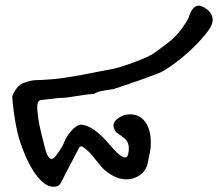

<svg xmlns="http://www.w3.org/2000/svg" viewBox="-20 -692 795 700"><path d="M24.9 -341.8Q40.5 -380.4 67.6 -390.1Q94.7 -399.9 111.8 -399.9Q128.9 -399.9 159.2 -402.3Q204.1 -404.8 282.7 -419.9Q361.3 -435.1 390.4 -440.7Q419.4 -446.3 470.9 -465.8Q522.5 -485.4 538.6 -496.3Q554.7 -507.3 595 -538.1Q635.3 -568.8 667 -625.5Q684.6 -685.5 720 -667.2Q755.4 -648.9 755.4 -619.1Q755.4 -598.1 727.8 -565.2Q700.2 -532.2 670.2 -504.9Q640.1 -477.5 609.1 -455.3Q578.1 -433.1 558.1 -425Q538.1 -417 504.9 -405Q471.7 -393.1 454.1 -388.2L452.6 -385.7Q438.5 -383.3 425.5 -377.9Q412.6 -372.6 399.9 -369.6L397.5 -367.7Q391.6 -366.7 380.9 -365.2Q370.1 -363.8 358.6 -361.8Q347.2 -359.9 337.6 -356.7Q328.1 -353.5 324.2 -350.1Q289.1 -347.2 254.6 -341.1Q220.2 -335 203.6 -335H194.8L126 -326.7Q113.3 -320.8 116.2 -289.8Q119.1 -258.8 123.5 -236.8Q127.9 -214.8 143.6 -153.6Q159.2 -92.3 182.6 -122.6Q206.1 -152.8 213.9 -173.1Q221.7 -193.4 238.8 -213.6Q255.9 -233.9 272 -237.3Q316.9 -238.8 379.2 -165Q441.4 -91.3 447.8 -132.8Q455.6 -170.4 433.1 -188Q410.6 -205.6 406.7 -207.8Q402.8 -210 401.9 -210V-212.4Q382.8 -239.7 408.7 -259.3Q434.6 -278.8 465.1 -274.4Q495.6 -270 512.7 -242.9Q529.8 -215.8 529.8 -171.4Q529.8 -150.9 527.1 -139.4Q524.4 -127.9 519 -99.4Q513.7 -70.8 491.2 -54.4Q468.8 -38.1 441.4 -38.1Q414.6 -38.1 390.6 -51.8Q366.7 -65.4 353 -80.6Q339.4 -95.7 320.3 -120.1Q301.3 -144.5 279.3 -158.2H275.9Q272.5 -158.2 270 -156.2L218.8 -58.6Q203.1 -24.4 196.3 -17.8Q189.5 -11.2 174.3 -11.2Q154.8 -11.2 135.3 -28.3Q115.7 -45.4 98.9 -73Q82 -100.6 67.4 -136.7Q52.7 -172.9 44.9 -204.1Q37.1 -235.4 31 -278.6Q24.9 -321.8 24.9 -341.8Z"/></svg>

Font: AKL 022
Style: Regular
Weight: 400
Designer: AKL
Foundry: AKL
Version: Version 2.053;August 19, 2024;FontCreator 13.0.0.2675 64-bit